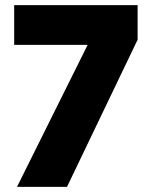

<svg xmlns="http://www.w3.org/2000/svg" viewBox="-20 -725 589 745"><path d="M46 0 351 -613 354 -551H35V-705H514V-571L240 0Z"/></svg>

Font: Nunito Sans 7pt SemiCondensed Black
Style: Regular
Weight: 900
Width: 4
Designer: Vernon Adams
Foundry: Vernon Adams
Version: Version 3.101;gftools[0.9.27]